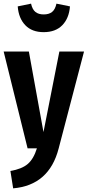

<svg xmlns="http://www.w3.org/2000/svg" viewBox="-22 -812 480 1051"><path d="M299 1Q247 202 50 219L35 124Q98 113 130 85.5Q162 58 180 0H129L-2 -530H136L216 -89L303 -530H438ZM75 -777 148 -792Q155 -760 172 -746.5Q189 -733 217 -733Q246 -733 263 -746.5Q280 -760 287 -792L361 -777Q356 -712 319 -674Q282 -636 217 -636Q153 -636 116.5 -674Q80 -712 75 -777Z"/></svg>

Font: Fira Sans Extra Condensed SemiBold
Style: Regular
Weight: 600
Width: 1
Designer: Carrois Corporate & Edenspiekermann AG
Foundry: Carrois Corporate GbR & Edenspiekermann AG
Version: Version 4.203